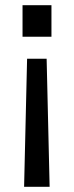

<svg xmlns="http://www.w3.org/2000/svg" viewBox="-20 -513 284 737"><path d="M159 -287.5 170.5 204H72.5L84 -287.5ZM66.5 -372V-493H177.5V-372Z"/></svg>

Font: HK Grotesk Medium
Style: Regular
Weight: 500
Designer: Alfredo Marco Pradil
Foundry: Hanken Design Co.
Version: Version 3.001;FEAKit 1.0